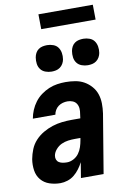

<svg xmlns="http://www.w3.org/2000/svg" viewBox="-100 -976 699 1043"><g transform="rotate(-10 250.0 -454.0)"><path d="M147 8Q116 8 87.5 -1.5Q59 -11 40.5 -33Q22 -55 17.5 -85.5Q13 -116 18 -147Q23 -174 33.5 -200Q44 -226 63.5 -247Q83 -268 108 -282.5Q133 -297 159.5 -305.5Q186 -314 213 -317Q240 -320 266 -320H314L317 -343Q320 -358 319 -373Q318 -388 310.5 -400Q303 -412 289.5 -417.5Q276 -423 261 -423Q248 -423 235 -419.5Q222 -416 211 -408Q200 -400 193 -388Q186 -376 184 -363H60V-364Q64 -387 73.5 -409.5Q83 -432 98 -452Q113 -472 133.5 -487Q154 -502 176.5 -511.5Q199 -521 222.5 -524.5Q246 -528 269 -528Q296 -528 322.5 -523.5Q349 -519 371 -506.5Q393 -494 410 -474.5Q427 -455 435 -431Q443 -407 443.5 -380Q444 -353 440 -325L386 0H261L275 -85Q266 -67 253 -49.5Q240 -32 223.5 -18.5Q207 -5 186.5 1.5Q166 8 147 8ZM202 -97Q220 -97 238 -106.5Q256 -116 267.5 -132Q279 -148 285 -166.5Q291 -185 294 -203L296 -215H266Q247 -215 228 -212.5Q209 -210 191.5 -202Q174 -194 160 -178Q146 -162 143 -144Q141 -132 145 -122Q149 -112 158 -106.5Q167 -101 178.5 -99Q190 -97 202 -97ZM405 -597Q388 -597 371.5 -603Q355 -609 345 -622Q335 -635 332.5 -652.5Q330 -670 333 -688Q335 -700 341 -711.5Q347 -723 357.5 -730.5Q368 -738 380.5 -740.5Q393 -743 405 -743Q422 -743 438.5 -737Q455 -731 464.5 -718Q474 -705 477 -687.5Q480 -670 477 -652Q475 -640 468.5 -628.5Q462 -617 451.5 -609.5Q441 -602 429 -599.5Q417 -597 405 -597ZM205 -597Q188 -597 171.5 -603Q155 -609 145 -622Q135 -635 132.5 -652.5Q130 -670 133 -688Q135 -700 141 -711.5Q147 -723 157.5 -730.5Q168 -738 180.5 -740.5Q193 -743 205 -743Q222 -743 238.5 -737Q255 -731 264.5 -718Q274 -705 277 -687.5Q280 -670 277 -652Q275 -640 268.5 -628.5Q262 -617 251.5 -609.5Q241 -602 229 -599.5Q217 -597 205 -597ZM189 -834 188 -916H488L489 -834Z"/></g></svg>

Font: Iosevka Term Curly XBd Obl
Style: Regular
Weight: 800
Italic angle: -9°
Designer: Belleve Invis
Foundry: Belleve Invis
Version: Version 32.3.0